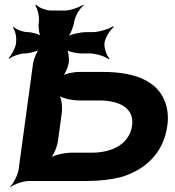

<svg xmlns="http://www.w3.org/2000/svg" viewBox="-20 -755 732 801"><path d="M416 -577C419 -597 439 -631 455 -642L451 -645C435 -634 392 -621 367 -621H341C315 -621 270 -611 257 -600L260 -597C273 -608 287 -645 290 -666C293 -687 313 -721 329 -732L327 -735C311 -724 272 -711 251 -711H193C172 -711 140 -724 131 -735L127 -732C136 -721 145 -687 142 -666V-663C139 -643 143 -609 152 -599L155 -602C146 -612 114 -621 95 -621C75 -621 46 -633 37 -643L34 -640C43 -630 50 -599 47 -580V-574C44 -554 27 -523 16 -513L19 -510C30 -520 63 -532 83 -532C102 -532 137 -541 148 -551L146 -554C135 -544 121 -510 118 -491L58 -50C55 -26 36 11 22 24L23 26C38 14 77 0 101 0H346C397 0 445 -6 488 -17C584 -47 662 -114 678 -230C683 -264 680 -295 671 -323C644 -406 562 -455 408 -455H309C287 -455 249 -447 238 -437L240 -434C251 -444 264 -475 267 -494C269 -512 266 -543 257 -553L253 -550C262 -540 298 -532 320 -532H355C380 -532 421 -519 433 -508L437 -511C425 -522 413 -556 416 -577ZM531 -231C521 -158 454 -118 362 -118H278C248 -118 200 -107 186 -94L188 -92C203 -104 219 -144 222 -168L238 -286C241 -310 236 -350 225 -362L222 -360C232 -347 278 -336 308 -336H392C482 -336 541 -302 531 -231Z"/></svg>

Font: Asimov
Style: EdgeWideIt
Weight: 500
Designer: Google
Version: Version 2.000980: 2014